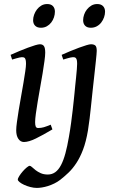

<svg xmlns="http://www.w3.org/2000/svg" viewBox="-20 -673 552 937"><path d="M235.8 -41.5Q189.9 -14.2 155 2.9Q120.1 20 96.7 20Q80.1 20 69.6 4.6Q59.1 -10.7 59.1 -37.1Q59.1 -51.8 62.7 -78.1Q66.4 -104.5 71.5 -136.5Q76.7 -168.5 83 -203.1Q89.4 -237.8 94.5 -269Q99.6 -300.3 103.3 -324.7Q106.9 -349.1 106.9 -361.3Q106.9 -372.6 105.5 -379.2Q104 -385.7 101.6 -388.9Q99.1 -392.1 95.2 -393.1Q91.3 -394 86.9 -394Q83 -394 75.2 -392.3Q67.4 -390.6 59.1 -388.2Q49.8 -385.7 39.1 -382.3L31.7 -405.3Q52.2 -414.6 74.5 -423.8Q96.7 -433.1 116.5 -440.4Q136.2 -447.8 151.9 -452.4Q167.5 -457 174.8 -457Q188.5 -457 194.6 -447.8Q200.7 -438.5 200.7 -416Q200.7 -401.9 197 -375Q193.4 -348.1 188 -315.4Q182.6 -282.7 176 -246.6Q169.4 -210.4 164.1 -177.7Q158.7 -145 155 -118.2Q151.4 -91.3 151.4 -77.1Q151.4 -62 154.5 -55.2Q157.7 -48.3 166 -48.3Q181.2 -48.3 194.3 -52.2Q207.5 -56.2 227.5 -64.5ZM248 -616.2Q248 -602.5 243.4 -588.6Q238.8 -574.7 230 -563.2Q221.2 -551.8 208.5 -544.7Q195.8 -537.6 179.7 -537.6Q161.1 -537.6 151.4 -547.6Q141.6 -557.6 141.6 -574.2Q141.6 -587.4 146.5 -601.3Q151.4 -615.2 160.2 -626.7Q168.9 -638.2 181.6 -645.8Q194.3 -653.3 210.4 -653.3Q229 -653.3 238.5 -643.1Q248 -632.8 248 -616.2ZM452.1 -424.8Q452.1 -419.4 450.9 -406Q449.7 -392.6 447.8 -374.5Q445.8 -356.4 443.6 -335.7Q441.4 -314.9 439.2 -295.2Q437 -275.4 435.1 -258.5Q433.1 -241.7 432.1 -231Q428.2 -197.3 423.3 -147.2Q418.5 -97.2 409.2 -36.1Q399.9 18.6 385.3 57.1Q370.6 95.7 352.5 123Q334.5 150.4 314.2 169.7Q293.9 189 273.9 204.6Q260.7 214.8 245.1 222.4Q229.5 230 214.1 234.9Q198.7 239.7 184.6 241.9Q170.4 244.1 160.2 244.1Q144.5 244.1 127.9 239.7Q111.3 235.4 97.7 229Q84 222.7 75.4 215.6Q66.9 208.5 66.9 203.6Q66.9 197.3 74.2 185.8Q81.5 174.3 91.1 163.3Q100.6 152.3 110.4 144.3Q120.1 136.2 125 136.2Q129.4 136.2 136.5 142.8Q143.6 149.4 153.8 157.5Q164.1 165.5 178.7 172.1Q193.4 178.7 213.4 178.7Q233.9 178.7 249.8 167.2Q265.6 155.8 277.8 132.6Q290 109.4 299.3 75Q308.6 40.5 316.4 -5.4Q322.8 -41.5 327.1 -74.2Q331.5 -106.9 334.7 -134.8Q337.9 -162.6 340.1 -184.3Q342.3 -206.1 343.8 -220.2Q344.7 -231.9 346.9 -252.7Q349.1 -273.4 351.3 -294.9Q353.5 -316.4 355 -335Q356.4 -353.5 356.4 -361.3Q356.4 -372.6 355 -379.2Q353.5 -385.7 350.8 -388.9Q348.1 -392.1 344.5 -393.1Q340.8 -394 336.4 -394Q332 -394 324.2 -392.3Q316.4 -390.6 308.1 -388.2Q298.8 -385.7 288.6 -382.3L280.8 -405.3Q301.3 -414.6 323.7 -423.8Q346.2 -433.1 366.2 -440.4Q386.2 -447.8 401.6 -452.4Q417 -457 423.8 -457Q437.5 -457 444.8 -451.2Q452.1 -445.3 452.1 -424.8ZM492.7 -616.2Q492.7 -602.5 487.8 -588.6Q482.9 -574.7 474.1 -563.2Q465.3 -551.8 452.4 -544.7Q439.5 -537.6 423.3 -537.6Q404.8 -537.6 395.3 -547.6Q385.7 -557.6 385.7 -574.2Q385.7 -587.4 390.4 -601.3Q395 -615.2 404.1 -626.7Q413.1 -638.2 425.8 -645.8Q438.5 -653.3 454.6 -653.3Q473.1 -653.3 482.9 -643.1Q492.7 -632.8 492.7 -616.2Z"/></svg>

Font: Gentium Book Basic
Style: Italic
Weight: 400
Italic angle: -8°
Designer: J. Victor Gaultney and Annie Olsen
Foundry: SIL International
Version: Version 1.102; 2013; Maintenance release